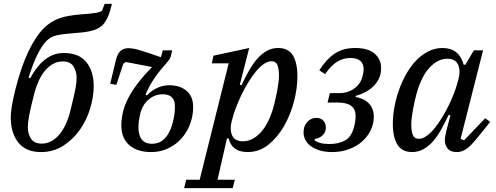

<svg xmlns="http://www.w3.org/2000/svg" viewBox="-20 -780 2584 1000"><path d="M193 12Q115 12 75.5 -37.5Q36 -87 36 -169Q36 -190 41 -223.5Q46 -257 60 -314Q91 -435 128 -512Q165 -589 206 -631Q226 -651 246.5 -664Q267 -677 290 -685Q313 -693 340 -697.5Q367 -702 400 -705Q430 -707 448.5 -709Q467 -711 479 -713Q491 -715 498 -717.5Q505 -720 511 -723L525 -760H563Q552 -714 541 -690Q530 -666 513 -648Q504 -640 493 -633.5Q482 -627 465.5 -622Q449 -617 426 -613.5Q403 -610 371 -608Q338 -605 315 -602.5Q292 -600 275 -596Q258 -592 245.5 -585Q233 -578 222 -567Q198 -542 175 -496Q152 -450 129 -376L137 -372Q170 -434 213.5 -469Q257 -504 313 -504Q391 -504 429.5 -456.5Q468 -409 468 -331Q468 -277 450 -216.5Q432 -156 397 -105.5Q362 -55 310.5 -21.5Q259 12 193 12ZM198 -32Q225 -32 248 -45Q271 -58 289.5 -80Q308 -102 322 -132Q336 -162 345 -197Q355 -240 362 -268Q369 -296 372.5 -315.5Q376 -335 377.5 -348Q379 -361 379 -374Q379 -409 362.5 -434.5Q346 -460 306 -460Q279 -460 256 -447Q233 -434 214.5 -412Q196 -390 182 -359.5Q168 -329 159 -295Q148 -252 141.5 -224Q135 -196 131.5 -176.5Q128 -157 126.5 -144Q125 -131 125 -118Q125 -83 141.5 -57.5Q158 -32 198 -32Z M767 12Q695 12 653.5 -24Q612 -60 612 -126Q612 -161 620.5 -196.5Q629 -232 648 -269Q667 -306 697.5 -346Q728 -386 772 -431L636 -457L622 -448L586 -338L554 -344L583 -465Q591 -499 607 -514Q623 -529 649 -529Q675 -529 715 -516.5Q755 -504 818 -482L828 -518H877L870 -489Q868 -479 863 -471.5Q858 -464 846 -450Q808 -408 781.5 -368.5Q755 -329 738 -287L745 -283Q796 -336 863 -336Q916 -336 951 -307.5Q986 -279 986 -222Q986 -177 970.5 -135Q955 -93 926.5 -60.5Q898 -28 857.5 -8Q817 12 767 12ZM772 -31Q788 -31 804 -36.5Q820 -42 834.5 -55.5Q849 -69 861 -91.5Q873 -114 881 -147Q887 -171 889 -189.5Q891 -208 891 -227Q891 -289 827 -289Q786 -289 754 -261.5Q722 -234 711 -190Q706 -168 703.5 -150.5Q701 -133 701 -119Q701 -31 772 -31Z M950 156H1020L1171 -450H1083L1092 -490L1278 -530L1229 -339L1238 -336Q1257 -377 1277 -412.5Q1297 -448 1320 -474Q1343 -500 1369.5 -515Q1396 -530 1428 -530Q1482 -530 1505.5 -491.5Q1529 -453 1529 -382Q1529 -320 1511 -251Q1493 -182 1459.5 -123.5Q1426 -65 1378 -26.5Q1330 12 1270 12Q1188 12 1171 -59H1162L1113 156H1203L1192 200H939ZM1245 -44Q1295 -44 1338 -90.5Q1381 -137 1406 -228Q1410 -244 1415 -265.5Q1420 -287 1424 -308.5Q1428 -330 1430.5 -350.5Q1433 -371 1433 -385Q1433 -421 1425 -441Q1417 -461 1394 -461Q1374 -461 1353 -446Q1332 -431 1312 -406.5Q1292 -382 1273 -351Q1254 -320 1238.5 -288Q1223 -256 1211 -225Q1199 -194 1193 -171L1188 -154Q1175 -106 1189 -75Q1203 -44 1245 -44Z M1709 12Q1672 12 1644 3Q1616 -6 1597.5 -20Q1579 -34 1570 -52.5Q1561 -71 1561 -90Q1561 -125 1581 -145.5Q1601 -166 1627 -166Q1652 -166 1664.5 -151Q1677 -136 1677 -116Q1677 -90 1659 -74Q1641 -58 1620 -57L1618 -49Q1629 -41 1647.5 -35.5Q1666 -30 1695 -30Q1745 -30 1778 -49Q1811 -68 1824 -119Q1828 -134 1830 -147.5Q1832 -161 1832 -177Q1832 -246 1739 -246H1686L1698 -295H1747Q1792 -295 1825 -319Q1858 -343 1867 -379Q1871 -393 1872.5 -401.5Q1874 -410 1874 -419Q1874 -478 1804 -478Q1768 -478 1736 -458.5Q1704 -439 1673 -394L1643 -414Q1680 -472 1723.5 -501Q1767 -530 1830 -530Q1898 -530 1931.5 -500.5Q1965 -471 1965 -425Q1965 -374 1930 -336Q1895 -298 1833 -281L1832 -275Q1877 -267 1902 -240.5Q1927 -214 1927 -172Q1927 -136 1911 -102.5Q1895 -69 1866.5 -43.5Q1838 -18 1797.5 -3Q1757 12 1709 12Z M2127 12Q2074 12 2050 -26.5Q2026 -65 2026 -135Q2026 -176 2034 -221Q2042 -266 2057.5 -310Q2073 -354 2095.5 -394Q2118 -434 2146.5 -464Q2175 -494 2210 -512Q2245 -530 2285 -530Q2371 -530 2395 -443H2404L2448 -518H2496L2379 -57L2397 -49L2507 -164L2533 -145L2465 -61Q2430 -17 2406.5 -2.5Q2383 12 2360 12Q2326 12 2311.5 -6.5Q2297 -25 2297 -48Q2297 -60 2299.5 -74.5Q2302 -89 2305 -100L2326 -179L2317 -182Q2297 -140 2277 -104Q2257 -68 2234 -42.5Q2211 -17 2184.5 -2.5Q2158 12 2127 12ZM2161 -57Q2181 -57 2202 -72Q2223 -87 2243 -111.5Q2263 -136 2282 -167Q2301 -198 2316.5 -230Q2332 -262 2344 -292.5Q2356 -323 2362 -347L2367 -364Q2380 -412 2366 -443Q2352 -474 2310 -474Q2260 -474 2217 -427.5Q2174 -381 2149 -290Q2144 -273 2139.5 -252Q2135 -231 2131 -209Q2127 -187 2124.5 -167Q2122 -147 2122 -133Q2122 -97 2130 -77Q2138 -57 2161 -57Z"/></svg>

Font: IBM Plex Serif Text
Style: Italic
Weight: 450
Italic angle: -14°
Designer: Mike Abbink, Paul van der Laan, Pieter van Rosmalen
Foundry: Bold Monday
Version: Version 3.001